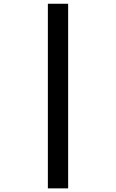

<svg xmlns="http://www.w3.org/2000/svg" viewBox="-20 -865 626 1036"><path d="M238.3 151.4V-844.7H347.7V151.4Z"/></svg>

Font: Cascadia Mono Medium
Style: Italic
Weight: 500
Italic angle: -10°
Monospace: yes
Designer: Aaron Bell
Foundry: Saja Typeworks
Version: Version 2407.024